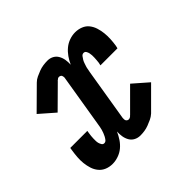

<svg xmlns="http://www.w3.org/2000/svg" viewBox="-130 -690 860 860"><g transform="rotate(-45 300.0 -260.0)"><path d="M138 8Q118 8 101 1Q84 -6 72.5 -20Q61 -34 55.5 -51.5Q50 -69 48 -87.5Q46 -106 47.5 -125.5Q49 -145 52 -164L54 -177H162L160 -164Q159 -157 158 -149Q157 -141 157 -133.5Q157 -126 157 -118.5Q157 -111 159 -104Q161 -97 165 -90.5Q169 -84 177 -84Q185 -84 190.5 -91Q196 -98 199.5 -105Q203 -112 206 -119.5Q209 -127 211 -134.5Q213 -142 214.5 -150Q216 -158 217 -165L258 -414Q259 -418 258.5 -422.5Q258 -427 256.5 -430.5Q255 -434 251 -436Q247 -438 243 -438Q239 -438 235.5 -436Q232 -434 228 -430Q228 -430 227 -430Q227 -429 226 -428L126 -329L55 -391L155 -490Q165 -500 178 -506Q191 -512 204 -517Q217 -522 231 -524Q245 -526 258 -526Q274 -526 287 -519Q300 -512 307.5 -499Q315 -486 317.5 -470.5Q320 -455 319 -439Q327 -457 338.5 -473.5Q350 -490 365 -502.5Q380 -515 398.5 -521.5Q417 -528 435 -528Q455 -528 472.5 -521Q490 -514 501 -500Q512 -486 517.5 -468.5Q523 -451 525 -432.5Q527 -414 526 -394.5Q525 -375 522 -356L519 -343H411L414 -356Q415 -363 415.5 -371Q416 -379 416.5 -386.5Q417 -394 416.5 -401.5Q416 -409 414.5 -416Q413 -423 409 -429.5Q405 -436 397 -436Q389 -436 383.5 -429Q378 -422 374 -415Q370 -408 367.5 -400.5Q365 -393 362.5 -385.5Q360 -378 359 -370Q358 -362 356 -355L315 -106Q315 -102 315 -97.5Q315 -93 317 -89.5Q319 -86 322.5 -84Q326 -82 330 -82Q334 -82 338 -84Q342 -86 346 -90Q346 -90 346 -91Q347 -91 348 -92L447 -191L518 -129L419 -30Q408 -20 395 -14Q382 -8 369 -3Q356 2 342.5 4Q329 6 316 6Q300 6 286.5 -1Q273 -8 265.5 -21Q258 -34 255.5 -49.5Q253 -65 254 -81Q246 -63 235 -46.5Q224 -30 209 -17.5Q194 -5 175 1.5Q156 8 138 8Z"/></g></svg>

Font: Iosevka Etoile Semibold
Style: Italic
Weight: 600
Italic angle: -9°
Designer: Belleve Invis
Foundry: Belleve Invis
Version: Version 22.1.2; ttfautohint (v1.8.4)